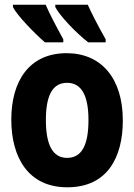

<svg xmlns="http://www.w3.org/2000/svg" viewBox="-20 -786 570 816"><path d="M355 -606H429V-619C396 -677 367 -734 353 -766H215V-756C234 -719 302 -647 355 -606ZM171 -606H249V-619C217 -677 189 -731 174 -766H35V-756C52 -721 128 -643 171 -606ZM266 10C437 10 502 -118 502 -274C502 -455 409 -560 263 -560C104 -560 28 -441 28 -278C28 -117 100 10 266 10ZM265 -115C203 -115 175 -172 175 -276C175 -378 202 -434 265 -434C327 -434 356 -379 356 -276C356 -172 329 -115 265 -115Z"/></svg>

Font: Noto Sans Mono Condensed ExtraBold
Style: Regular
Weight: 800
Width: 3
Designer: Monotype Design Team
Foundry: Monotype Imaging Inc.
Version: Version 2.014